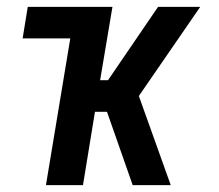

<svg xmlns="http://www.w3.org/2000/svg" viewBox="-20 -540 640 560"><path d="M367 0 292 -214H257L222 0H114L185 -428H46L61 -520H308L272 -306H295L441 -520H564L385 -260L478 0Z"/></svg>

Font: Iosevka Aile Semibold
Style: Italic
Weight: 600
Italic angle: -9°
Designer: Belleve Invis
Foundry: Belleve Invis
Version: Version 31.1.0; ttfautohint (v1.8.4)